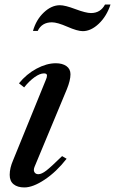

<svg xmlns="http://www.w3.org/2000/svg" viewBox="-20 -820 509 850"><path d="M227.1 -540Q256.3 -540 274.2 -527.3Q292 -514.6 292 -491.2Q292 -464.4 275.9 -424.8L132.8 -81.1Q129.9 -73.7 129.9 -67.9Q129.9 -59.6 135.3 -54.2Q140.6 -48.8 149.9 -48.8Q164.1 -48.8 185.1 -64.9Q206.1 -81.1 254.9 -128.9L274.9 -117.2Q229.5 -59.1 177.7 -24.7Q126 9.8 87.9 9.8Q57.6 9.8 40.3 -4.2Q22.9 -18.1 22.9 -45.9Q22.9 -76.2 38.1 -110.8L183.1 -466.8Q188 -477.5 188 -485.8Q188 -495.1 174.8 -495.1Q156.7 -495.1 133.1 -478.3Q109.4 -461.4 86.9 -433.1L64 -451.2Q97.2 -492.2 141.8 -516.1Q186.5 -540 227.1 -540ZM147 -683.1H126Q140.1 -732.9 174.1 -764.9Q208 -796.9 245.1 -796.9Q268.1 -796.9 314.2 -779.5Q360.4 -762.2 382.8 -762.2Q424.8 -762.2 444.8 -799.8H469.2Q452.1 -748 417.5 -715.1Q382.8 -682.1 346.2 -682.1Q322.8 -682.1 278.1 -701.7Q233.4 -721.2 210 -721.2Q165 -721.2 147 -683.1Z"/></svg>

Font: Libre Caslon Text
Style: Italic
Weight: 400
Italic angle: -25°
Designer: Pablo Impallari, Rodrigo Fuenzalida
Foundry: Pablo Impallari, Rodrigo Fuenzalida
Version: Version 1.002